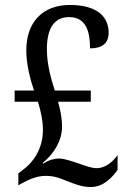

<svg xmlns="http://www.w3.org/2000/svg" viewBox="-20 -744 517 774"><path d="M347 10C398 10 434 -31 454 -59V-119C434 -90 403 -66 370 -66C348 -66 321 -77 297 -85C272 -93 241 -105 217 -105C200 -105 178 -100 154 -84L153 -88C199 -125 230 -179 230 -232C230 -271 223 -301 214 -334H346V-379H201C188 -419 169 -482 169 -545C169 -628 197 -675 259 -675C329 -675 343 -613 343 -549C391 -549 418 -569 418 -612C418 -676 372 -724 262 -724C152 -724 86 -655 86 -541C86 -485 102 -424 117 -379H39V-334H133C144 -298 153 -259 153 -219C153 -140 109 -85 72 -59L54 -45V3L68 -5C100 -22 129 -35 165 -35C198 -35 222 -26 250 -14C280 -3 308 10 347 10Z"/></svg>

Font: Noto Serif Tamil Condensed
Style: Italic
Weight: 400
Width: 3
Italic angle: -12°
Designer: Indian Type Foundry, Tom Grace, and the Monotype Design Team
Foundry: Monotype Imaging Inc.
Version: Version 2.003